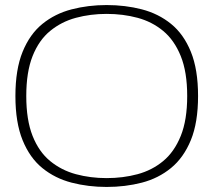

<svg xmlns="http://www.w3.org/2000/svg" viewBox="-20 -730 844 760"><path d="M41 -350Q41 -455 69.5 -525Q98 -595 148 -635.5Q198 -676 263.5 -693Q329 -710 402 -710Q476 -710 541.5 -693Q607 -676 657 -635.5Q707 -595 735.5 -525Q764 -455 764 -350Q764 -245 735.5 -175.5Q707 -106 657 -65Q607 -24 541.5 -7Q476 10 402 10Q329 10 263.5 -7Q198 -24 148 -64.5Q98 -105 69.5 -175Q41 -245 41 -350ZM84 -350Q84 -255 109 -192Q134 -129 178.5 -92.5Q223 -56 280.5 -40.5Q338 -25 402 -25Q467 -25 524.5 -40.5Q582 -56 626 -92.5Q670 -129 695.5 -192Q721 -255 721 -350Q721 -445 695.5 -508Q670 -571 626 -607.5Q582 -644 524.5 -659.5Q467 -675 402 -675Q338 -675 280.5 -659.5Q223 -644 178.5 -607.5Q134 -571 109 -508Q84 -445 84 -350Z"/></svg>

Font: Georama Extended ExtraLight
Style: Regular
Weight: 200
Width: 7
Designer: Jean-Baptiste Levee
Foundry: Production Type
Version: Version 1.000